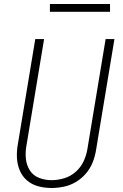

<svg xmlns="http://www.w3.org/2000/svg" viewBox="-20 -930 616 958"><path d="M237 8Q267 8 298.5 1.5Q330 -5 358.5 -22Q387 -39 408.5 -64Q430 -89 442 -119Q454 -149 459 -180L551 -735H507L416 -186Q411 -155 397 -125Q383 -95 357.5 -72.5Q332 -50 300 -40.5Q268 -31 237 -31Q205 -31 175 -42.5Q145 -54 128.5 -80.5Q112 -107 109 -139Q106 -171 112 -204L200 -735H156L69 -210Q63 -177 64.5 -143.5Q66 -110 78.5 -80Q91 -50 115 -29.5Q139 -9 171 -0.5Q203 8 237 8ZM529 -871V-910H229V-871Z"/></svg>

Font: Iosevka Sparkle Extralight
Style: Italic
Weight: 200
Italic angle: -9°
Designer: Belleve Invis
Foundry: Belleve Invis
Version: Version 4.5.0; ttfautohint (v1.8.3)